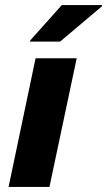

<svg xmlns="http://www.w3.org/2000/svg" viewBox="-20 -741 425 761"><path d="M14 0 121 -510H284L176 0ZM99 -576 100 -581 225 -721H385L384 -716L218 -576Z"/></svg>

Font: Saira
Style: Bold Italic
Weight: 700
Italic angle: -12°
Designer: Hector Gatti with collaboration of the Omnibus-Type team
Foundry: Omnibus-Type
Version: Version 1.100; ttfautohint (v1.8.3)